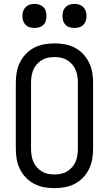

<svg xmlns="http://www.w3.org/2000/svg" viewBox="-20 -968 565 996"><path d="M262 8Q235 8 208 3Q181 -2 157 -14.5Q133 -27 114 -47Q95 -67 83 -91.5Q71 -116 66.5 -143Q62 -170 62 -197V-538Q62 -565 66.5 -592Q71 -619 83 -643.5Q95 -668 114 -688Q133 -708 157 -720.5Q181 -733 208 -738Q235 -743 262 -743Q290 -743 317 -738Q344 -733 368 -720.5Q392 -708 411 -688Q430 -668 442 -643.5Q454 -619 458.5 -592Q463 -565 463 -538V-197Q463 -170 458.5 -143Q454 -116 442 -91.5Q430 -67 411 -47Q392 -27 368 -14.5Q344 -2 317 3Q290 8 262 8ZM263 -63Q280 -63 297 -66.5Q314 -70 328.5 -79Q343 -88 354.5 -101Q366 -114 372.5 -130Q379 -146 381.5 -163Q384 -180 384 -197V-538Q384 -555 381.5 -572Q379 -589 372.5 -605Q366 -621 354.5 -634Q343 -647 328.5 -656Q314 -665 297 -668.5Q280 -672 263 -672Q245 -672 228 -668.5Q211 -665 196.5 -656Q182 -647 170.5 -634Q159 -621 152.5 -605Q146 -589 143.5 -572Q141 -555 141 -538V-197Q141 -180 143.5 -163Q146 -146 152.5 -130Q159 -114 170.5 -101Q182 -88 196.5 -79Q211 -70 228 -66.5Q245 -63 263 -63ZM366 -823Q354 -823 341.5 -826.5Q329 -830 320 -839Q311 -848 307.5 -860Q304 -872 304 -885Q304 -898 307.5 -910Q311 -922 320 -931Q329 -940 341.5 -944Q354 -948 366 -948Q379 -948 391 -944Q403 -940 412 -931Q421 -922 425 -910Q429 -898 429 -885Q429 -872 425 -860Q421 -848 412 -839Q403 -830 391 -826.5Q379 -823 366 -823ZM159 -823Q146 -823 134 -826.5Q122 -830 113 -839Q104 -848 100 -860Q96 -872 96 -885Q96 -898 100 -910Q104 -922 113 -931Q122 -940 134 -944Q146 -948 159 -948Q171 -948 183.5 -944Q196 -940 205 -931Q214 -922 217.5 -910Q221 -898 221 -885Q221 -872 217.5 -860Q214 -848 205 -839Q196 -830 183.5 -826.5Q171 -823 159 -823Z"/></svg>

Font: Iosevka Pride
Style: Regular
Weight: 400
Monospace: yes
Designer: Belleve Invis
Foundry: Belleve Invis
Version: Version 30.3.1; ttfautohint (v1.8.4)